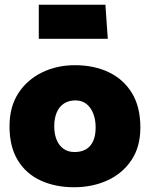

<svg xmlns="http://www.w3.org/2000/svg" viewBox="-20 -776 630 807"><path d="M291 11Q213 11 151.5 -17Q90 -45 55 -102Q20 -159 20 -245Q20 -327 57 -384Q94 -441 156.5 -471.5Q219 -502 295 -502Q375 -502 437 -472.5Q499 -443 534.5 -385Q570 -327 570 -240Q570 -159 532.5 -103Q495 -47 432 -18Q369 11 291 11ZM293 -137Q322 -137 341.5 -148.5Q361 -160 371.5 -183Q382 -206 382 -240Q382 -273 372 -298.5Q362 -324 343.5 -339Q325 -354 297 -354Q269 -354 249 -341Q229 -328 218.5 -303.5Q208 -279 208 -245Q208 -213 218 -188.5Q228 -164 247 -150.5Q266 -137 293 -137ZM143 -613H433L423 -756H143Z"/></svg>

Font: Catamaran Black
Style: Regular
Weight: 900
Designer: Pria Ravichandran
Version: Version 2.000